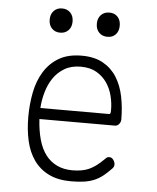

<svg xmlns="http://www.w3.org/2000/svg" viewBox="-54 -811 709 868"><g transform="rotate(5 300.0 -377.5)"><path d="M464 -114Q475 -114 482.5 -103.5Q490 -93 490 -82Q490 -77 488 -72.5Q486 -68 482 -64Q463 -44 445.5 -30Q428 -16 407.5 -7Q387 2 361.5 6Q336 10 300 10Q241 10 199.5 -10.5Q158 -31 132 -67.5Q106 -104 94.5 -154Q83 -204 83 -263Q83 -321 93.5 -374.5Q104 -428 129.5 -469.5Q155 -511 196.5 -535.5Q238 -560 300 -560Q358 -560 397 -538Q436 -516 459.5 -478.5Q483 -441 493 -391.5Q503 -342 503 -288Q503 -277 495.5 -267.5Q488 -258 476 -258H134Q137 -206 148.5 -165Q160 -124 181 -96.5Q202 -69 232.5 -54.5Q263 -40 302 -40Q348 -40 378.5 -54Q409 -68 441 -100Q446 -105 451 -109.5Q456 -114 464 -114ZM134 -308H445Q450 -308 451.5 -311.5Q453 -315 453 -329Q453 -359 445 -391Q437 -423 419 -449.5Q401 -476 372 -493Q343 -510 300 -510Q257 -510 226.5 -492Q196 -474 176.5 -445.5Q157 -417 146.5 -380.5Q136 -344 134 -308ZM408 -655Q384 -655 369.5 -670Q355 -685 355 -710Q355 -735 369.5 -750Q384 -765 408 -765Q431 -765 445 -750Q459 -735 459 -710Q459 -685 445 -670Q431 -655 408 -655ZM193 -655Q170 -655 155.5 -670Q141 -685 141 -710Q141 -735 155.5 -750Q170 -765 193 -765Q216 -765 230.5 -750Q245 -735 245 -710Q245 -685 230.5 -670Q216 -655 193 -655Z"/></g></svg>

Font: Maple Mono Thin
Style: Regular
Weight: 250
Monospace: yes
Designer: subframe7536
Version: Version 7.000